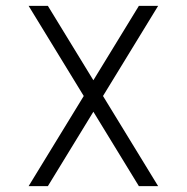

<svg xmlns="http://www.w3.org/2000/svg" viewBox="-20 -638 640 658"><path d="M456 0 78 -618H144L522 0ZM78 0 456 -618H522L144 0Z"/></svg>

Font: Victor Mono Thin ExtraLight
Style: Regular
Weight: 250
Monospace: yes
Version: Version 1.561;gftools[0.9.30]